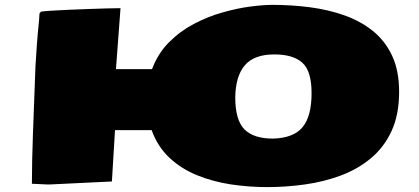

<svg xmlns="http://www.w3.org/2000/svg" viewBox="-20 -743 1713 785"><path d="M1072.8 22Q998 22 924.6 11Q851.1 0 786.1 -26.4Q721.2 -52.7 672.9 -97.9Q624.5 -143.1 600.1 -210.9H450.2L437.5 -1L183.6 11.2H173.8L110.4 8.3Q110.4 -35.6 111.6 -90.1Q112.8 -144.5 114.7 -196.3Q114.7 -201.7 115.2 -209.5Q115.7 -217.3 115.7 -222.7L125 -471.7Q127.4 -511.2 130.4 -554.9Q133.3 -598.6 139.6 -659.2L141.6 -688.5L147.5 -695.3Q158.2 -697.3 188.5 -699.2Q218.8 -701.2 258.5 -702.9Q298.3 -704.6 339.1 -706.1Q379.9 -707.5 413.3 -708.5Q446.8 -709.5 463.4 -709.5H472.7L454.1 -460.4H601.6Q625.5 -524.4 670.9 -570.1Q716.3 -615.7 773.2 -645.5Q830.1 -675.3 889.6 -692.1Q949.2 -709 1002.7 -716.1Q1056.2 -723.1 1093.8 -723.1Q1171.4 -723.1 1246.6 -713.4Q1321.8 -703.6 1387.7 -680.4Q1453.6 -657.2 1504.2 -616.7Q1554.7 -576.2 1583.3 -514.9Q1611.8 -453.6 1611.8 -367.7Q1611.8 -273.9 1580.8 -207Q1549.8 -140.1 1495.8 -95.5Q1441.9 -50.8 1372.6 -25.1Q1303.2 0.5 1226.3 11.2Q1149.4 22 1072.8 22ZM1096.2 -176.3Q1180.7 -178.7 1217.3 -223.4Q1253.9 -268.1 1253.9 -362.3Q1253.9 -452.6 1216.1 -486.6Q1178.2 -520.5 1101.6 -520.5Q1019 -520.5 981 -476.1Q942.9 -431.6 941.9 -344.2Q941.9 -252.4 979.2 -214.4Q1016.6 -176.3 1096.2 -176.3Z"/></svg>

Font: Seymour One
Style: Regular
Weight: 400
Designer: Vernon Adams
Foundry: Vernon Adams
Version: Version 1.100; ttfautohint (v1.8.4.7-5d5b);gftools[0.9.33]